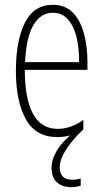

<svg xmlns="http://www.w3.org/2000/svg" viewBox="-20 -610 428 797"><path d="M228 84Q228 136 280 136Q291 136 300.5 134.5Q310 133 315 131V161Q308 163 298 165Q288 167 276 167Q239 167 216.5 147Q194 127 194 87Q194 52 215 17Q236 -18 271 -48Q245 -41 218 -41Q128 -41 87 -115.5Q46 -190 46 -315Q46 -442 83.5 -516Q121 -590 199 -590Q252 -590 283.5 -556.5Q315 -523 329 -469Q343 -415 343 -354V-320H83Q83 -200 117 -137.5Q151 -75 220 -75Q273 -75 326 -112V-73Q301 -50 278.5 -22.5Q256 5 242 32.5Q228 60 228 84ZM199 -557Q149 -557 119 -506.5Q89 -456 84 -352H308Q309 -408 298 -454.5Q287 -501 262.5 -529Q238 -557 199 -557Z"/></svg>

Font: Noto Sans Tamil UI ExtraCondensed ExtraLight
Style: Regular
Weight: 200
Width: 2
Designer: Jelle Bosma - Monotype Design Team
Foundry: Monotype Imaging Inc.
Version: Version 2.004; ttfautohint (v1.8.4.7-5d5b)